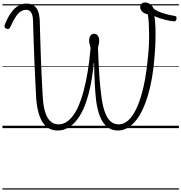

<svg xmlns="http://www.w3.org/2000/svg" viewBox="-20 -1044 1477 1564"><path d="M450 19Q371 19 328.5 -45.5Q286 -110 275 -239Q271 -311 267.5 -386Q264 -461 260.5 -538.5Q257 -616 254.5 -699Q252 -782 249 -872Q249 -903 242.5 -923Q236 -943 224 -953.5Q212 -964 191 -964Q168 -964 146.5 -949Q125 -934 105 -902.5Q85 -871 63 -822Q59 -812 51 -809Q43 -806 30 -811Q19 -816 17 -824Q15 -832 19 -842Q42 -901 69 -939Q96 -977 128 -996Q160 -1015 195 -1015Q232 -1015 255.5 -999Q279 -983 290.5 -951.5Q302 -920 304 -873Q305 -815 307 -759Q309 -703 310.5 -649Q312 -595 314 -543.5Q316 -492 318.5 -441.5Q321 -391 323.5 -341.5Q326 -292 329 -243Q334 -173 349.5 -126Q365 -79 392 -55Q419 -31 457 -31Q490 -31 519.5 -49Q549 -67 575 -102Q601 -137 623 -189Q645 -241 663 -310Q681 -379 695 -464.5Q709 -550 718 -652Q715 -666 710.5 -682Q706 -698 706 -713Q706 -730 711 -742.5Q716 -755 725 -762Q734 -769 747 -769Q766 -769 777 -753Q788 -737 788 -712Q788 -698 784.5 -683.5Q781 -669 778 -656Q781 -585 783.5 -528Q786 -471 789.5 -422.5Q793 -374 797.5 -330Q802 -286 808 -242Q819 -169 837.5 -122.5Q856 -76 883 -53.5Q910 -31 948 -31Q983 -31 1015 -55.5Q1047 -80 1074 -127Q1101 -174 1123 -241.5Q1145 -309 1161 -396Q1177 -483 1186 -587Q1191 -635 1193 -681Q1195 -727 1194.5 -770.5Q1194 -814 1192 -853Q1190 -892 1184 -927Q1155 -933 1138.5 -949.5Q1122 -966 1122 -986Q1122 -1003 1133 -1013.5Q1144 -1024 1161 -1024Q1183 -1024 1202 -1010.5Q1221 -997 1232 -973Q1243 -963 1269.5 -951Q1296 -939 1331.5 -929.5Q1367 -920 1404 -914Q1412 -913 1415.5 -907.5Q1419 -902 1418 -893Q1418 -883 1412 -876Q1406 -869 1397 -870Q1384 -871 1366 -874Q1348 -877 1328.5 -882Q1309 -887 1291 -892.5Q1273 -898 1259 -903.5Q1245 -909 1238 -914Q1244 -873 1246 -823.5Q1248 -774 1246.5 -714.5Q1245 -655 1239 -584Q1232 -491 1218 -410Q1204 -329 1183.5 -262Q1163 -195 1137.5 -143Q1112 -91 1081 -55Q1050 -19 1015 0Q980 19 941 19Q892 19 856 -8Q820 -35 797 -89Q774 -143 763 -225Q759 -261 756 -298Q753 -335 751.5 -373Q750 -411 748.5 -450.5Q747 -490 747 -531H744Q734 -425 715.5 -338Q697 -251 671 -184.5Q645 -118 611 -73Q577 -28 537 -4.5Q497 19 450 19ZM0 490H1437V500H0ZM0 -20H1437V0H0ZM0 -505H1437V-500H0ZM0 -1010H1437V-1000H0Z"/></svg>

Font: Playwrite PE Guides
Style: Regular
Weight: 400
Designer: Veronika Burian, José Scaglione
Foundry: TypeTogether
Version: Version 1.003